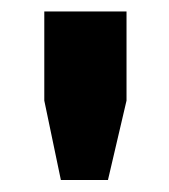

<svg xmlns="http://www.w3.org/2000/svg" viewBox="-20 -707 289 329"><path d="M84.3 -398.6 55.9 -534.6V-687.4H196.8V-534.6L165 -398.6Z"/></svg>

Font: Archivo SemiBold SemiExpanded
Style: Regular
Weight: 600
Width: 6
Version: Version 2.001